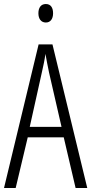

<svg xmlns="http://www.w3.org/2000/svg" viewBox="-20 -935 454 955"><path d="M208 -915C183 -915 171 -896 171 -869C171 -842 184 -823 208 -823C231 -823 244 -841 244 -869C244 -896 233 -915 208 -915ZM356 0H414L241 -714H172L0 0H58L118 -252H297ZM286 -304H128L188 -574C196 -609 202 -637 206 -667C211 -637 217 -609 224 -574Z"/></svg>

Font: Noto Sans UI Condensed Light
Style: Regular
Weight: 300
Width: 3
Designer: Monotype Design Team
Foundry: Monotype Imaging Inc.
Version: Version 1.901